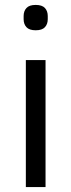

<svg xmlns="http://www.w3.org/2000/svg" viewBox="-20 -760 290 780"><path d="M125 -637Q99 -637 87.5 -649.5Q76 -662 76 -682V-695Q76 -715 87.5 -727.5Q99 -740 125 -740Q151 -740 162.5 -727.5Q174 -715 174 -695V-682Q174 -662 162.5 -649.5Q151 -637 125 -637ZM85 -516H165V0H85Z"/></svg>

Font: IBM Plex Sans KR
Style: Regular
Weight: 400
Designer: Mike Abbink; Paul van der Laan; Pieter van Rosmalen; Wujin Sim; Chorong Kim; Dohee Lee;
Foundry: Sandoll Inc.
Version: Version 1.000